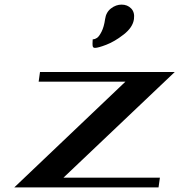

<svg xmlns="http://www.w3.org/2000/svg" viewBox="-20 -812 790 832"><path d="M254.9 -42H672.9L667 0H42L523.4 -458H147.5L153.3 -500H737.3ZM435.5 -729.5Q439.5 -758.8 460.9 -775.4Q482.4 -792 506.8 -792Q532.2 -792 548.3 -775.4Q564.5 -758.8 560.5 -729.5Q555.7 -693.4 516.1 -662.6Q476.6 -631.8 440.9 -618.2Q405.3 -604.5 391.6 -604.5Q386.7 -604.5 384.3 -606.9Q381.8 -609.4 381.3 -614.3Q380.9 -619.1 380.9 -623Q380.9 -627 381.3 -633.3Q381.8 -639.6 381.8 -641.6Q390.6 -641.6 399.9 -647.5Q409.2 -653.3 419.9 -674.3Q430.7 -695.3 435.5 -729.5Z"/></svg>

Font: okolaks
Style: BoldItalic
Weight: 600
Width: 8
Italic angle: -8°
Version: Version 000.6.0